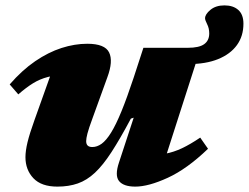

<svg xmlns="http://www.w3.org/2000/svg" viewBox="-20 -678 924 713"><path d="M422 -75 476.5 -241 466 -237.5Q426 -162.5 394.2 -113.5Q362.5 -64.5 332.5 -36.5Q302.5 -8.5 269 3.2Q235.5 15 193 15Q133.5 15 104 -16.2Q74.5 -47.5 74.5 -94.5Q74.5 -117.5 82.2 -149.8Q90 -182 108 -232L188.5 -457.5L229.5 -400.5Q188 -400 158 -392.2Q128 -384.5 102.2 -368.5Q76.5 -352.5 48 -327.5L16 -364.5Q62 -417.5 110.8 -450.8Q159.5 -484 208.5 -499.8Q257.5 -515.5 304 -515.5Q369.5 -515.5 385.2 -483.2Q401 -451 378.5 -390.5L324 -240Q309.5 -201 304.8 -182.5Q300 -164 300 -154Q300 -143 305.5 -137.5Q311 -132 323 -132Q340.5 -132 357.5 -144.2Q374.5 -156.5 392.5 -185.5Q410.5 -214.5 431 -264.5Q451.5 -314.5 476.5 -390L512.5 -500.5H725.5L575.5 -33.5L525 -102.5Q563 -101.5 594 -107.2Q625 -113 655.8 -127.5Q686.5 -142 723.5 -167L752.5 -125.5Q674.5 -50.5 603 -17.8Q531.5 15 482.5 15Q439 15 422.2 -5.5Q405.5 -26 422 -75ZM884 -590Q884 -544 859.8 -510.5Q835.5 -477 790 -458.5Q744.5 -440 680 -440H590.5L610.5 -500.5H677.5Q719.5 -500.5 738.2 -514Q757 -527.5 757 -554Q757 -573 749.2 -588.2Q741.5 -603.5 741.5 -610Q741.5 -625 761.5 -641.5Q781.5 -658 813.5 -658Q846 -658 865 -641Q884 -624 884 -590Z"/></svg>

Font: Newsreader 9pt ExtraBold
Style: Italic
Weight: 800
Italic angle: -17°
Designer: Hugues Gentile
Foundry: Production Type
Version: Version 1.003